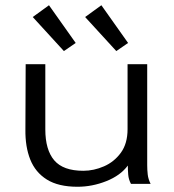

<svg xmlns="http://www.w3.org/2000/svg" viewBox="-20 -702 665 733"><path d="M276 11Q203 11 159 -16.5Q115 -44 95.5 -93Q76 -142 77 -208L78 -457H153V-208Q153 -130 187 -90Q221 -50 298 -50Q338 -50 377 -67Q416 -84 441.5 -119Q467 -154 467 -209V-457H542V-71Q542 -53 544 -35.5Q546 -18 555 0H480Q471 -17 469.5 -35Q468 -53 468 -70Q440 -32 386 -10.5Q332 11 276 11ZM224 -507 105 -637 167 -682 269 -538ZM424 -507 305 -637 367 -682 469 -538Z"/></svg>

Font: Inconsolata Expanded
Style: Regular
Weight: 400
Width: 7
Monospace: yes
Designer: Raph Levien, Cyreal, Brenton Simpson
Foundry: Raph Levien, Cyreal, Google
Version: Version 3.100; ttfautohint (v1.8.4.7-5d5b)